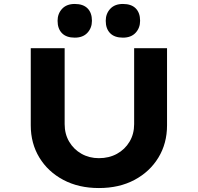

<svg xmlns="http://www.w3.org/2000/svg" viewBox="-20 -944 1000 970"><path d="M479.6 6Q377.5 6 299.9 -35.2Q222.4 -76.4 178.9 -147.9Q135.4 -219.4 135.4 -311V-700.4H306.6V-317Q306.6 -267.1 329.5 -228.2Q352.4 -189.3 391.7 -167.1Q431.1 -144.9 479.6 -144.9Q531 -144.9 571.2 -167.1Q611.3 -189.3 634.5 -228.2Q657.7 -267.1 657.7 -317V-700.4H823.9V-311Q823.9 -219.4 780.3 -147.9Q736.8 -76.4 659.6 -35.2Q582.4 6 479.6 6ZM601 -753.8Q558.5 -753.8 536.4 -776.4Q514.2 -799 514.2 -838.9Q514.2 -874.8 536.9 -899.4Q559.7 -924 601 -924Q643.5 -924 665.6 -901.7Q687.8 -879.4 687.8 -838.9Q687.8 -803 665.1 -778.4Q642.3 -753.8 601 -753.8ZM357.7 -753.8Q315.2 -753.8 293.1 -776.4Q270.9 -799 270.9 -838.9Q270.9 -874.8 293.6 -899.4Q316.4 -924 357.7 -924Q400.1 -924 422.3 -901.7Q444.5 -879.4 444.5 -838.9Q444.5 -803 421.7 -778.4Q399 -753.8 357.7 -753.8Z"/></svg>

Font: Lexend Mega
Style: Regular
Weight: 400
Designer: Bonnie Shaver-Troup, Thomas Jockin
Foundry: Lexend
Version: Version 1.007